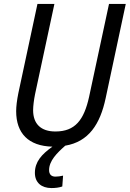

<svg xmlns="http://www.w3.org/2000/svg" viewBox="-20 -734 658 974"><path d="M241 220C260 220 279 218 296 212L300 157C287 160 274 162 261 162C241 162 229 151 229 129C229 82 268 43 311 5C430 -15 488 -104 516 -236L618 -714H533L432 -243C406 -125 361 -67 261 -67C187 -67 148 -106 148 -175C148 -195 152 -228 158 -257L256 -714H170L73 -261C66 -226 62 -194 62 -170C62 -58 124 7 246 10C191 49 157 87 157 143C157 193 191 220 241 220Z"/></svg>

Font: Noto Sans SemiCondensed
Style: Italic
Weight: 400
Width: 4
Italic angle: -12°
Designer: Monotype Design Team
Foundry: Monotype Imaging Inc.
Version: Version 2.013